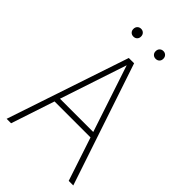

<svg xmlns="http://www.w3.org/2000/svg" viewBox="-267 -1003 1098 1098"><g transform="rotate(45 282.5 -454.0)"><path d="M13 0 261 -740H304L552 0H515L427.5 -264H136.5L49 0ZM147.5 -297H416.5L282 -702ZM373 -845Q359.5 -845 350.8 -853.5Q342 -862 342 -876Q342 -890.5 350.8 -899.2Q359.5 -908 373 -908Q386.5 -908 395.2 -899.2Q404 -890.5 404 -876Q404 -862 395.2 -853.5Q386.5 -845 373 -845ZM193 -845Q179.5 -845 170.8 -853.5Q162 -862 162 -876Q162 -890.5 170.8 -899.2Q179.5 -908 193 -908Q206.5 -908 215.2 -899.2Q224 -890.5 224 -876Q224 -862 215.2 -853.5Q206.5 -845 193 -845Z"/></g></svg>

Font: Encode Sans Cnd Th
Style: Regular
Weight: 100
Width: 3
Designer: Multiple Designers
Foundry: Impallari Type
Version: Version 3.002; ttfautohint (v1.8.3) -l 8 -r 50 -G 200 -x 14 